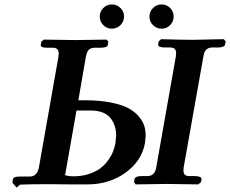

<svg xmlns="http://www.w3.org/2000/svg" viewBox="-20 -824 1029 858"><path d="M321.8 -330.1 271 -42 259.8 -45.9Q278.3 -36.1 307.1 -36.1Q344.7 -36.1 376 -46.1Q407.2 -56.2 427.5 -71.3Q447.8 -86.4 462.6 -106.9Q477.5 -127.4 484.9 -146.2Q492.2 -165 496.1 -185.1Q499 -214.4 499 -217.8Q499 -238.8 493.7 -257.3Q488.3 -275.9 476.6 -293Q464.8 -310.1 441.7 -320.1Q418.5 -330.1 386.2 -330.1ZM889.2 -573.2 800.8 -76.2Q799.8 -70.3 799.8 -62Q799.8 -48.8 806.2 -43Q812.5 -37.1 826.2 -37.1H853Q864.7 -37.1 873 -33.4Q881.3 -29.8 880.9 -23.9L877.9 -9.8L866.2 0Q767.1 -2 728 -2L585.9 0L579.1 -9.8L581.1 -23.9Q584.5 -37.1 612.8 -37.1H638.2Q671.9 -37.1 678.2 -76.2L766.1 -573.2Q767.1 -578.1 767.1 -586.9Q767.1 -611.8 740.2 -611.8H713.9Q701.7 -611.8 693.6 -615.5Q685.5 -619.1 687 -625L689 -639.2L700.2 -648.9Q799.8 -646 837.9 -646L980 -648.9L988.8 -639.2L985.8 -625Q984.9 -619.1 976.3 -615.5Q967.8 -611.8 954.1 -611.8H928.2Q895 -611.8 889.2 -573.2ZM241.2 -570.8Q242.2 -575.7 242.2 -585Q242.2 -610.8 215.8 -610.8H189.9Q160.6 -610.8 162.1 -623L165 -638.2L175.8 -647Q281.7 -645 316.9 -645L456.1 -647L463.9 -638.2L461.9 -623Q459 -610.8 430.2 -610.8H403.8Q386.7 -610.8 377 -601.6Q367.7 -592.3 363.8 -570.8L330.1 -376H356.9Q422.4 -376 472.2 -366.5Q522 -356.9 551.3 -341.8Q580.6 -326.7 599.1 -304.9Q617.7 -283.2 624.3 -262.5Q630.9 -241.7 630.9 -217.8Q630.9 -214.4 627.9 -185.1Q613.8 -105 541 -52.5Q468.3 0 371.1 0H289.1L203.1 -1Q119.6 -1 69.8 1L54.2 14.2L35.2 -7.8L38.1 -22.9Q39.6 -35.2 69.8 -35.2H117.2Q146 -37.6 153.8 -75.2ZM441.7 -711.7Q425.8 -727.5 425.8 -750Q425.8 -772.5 441.7 -788.3Q457.5 -804.2 480 -804.2Q502.4 -804.2 518.3 -788.3Q534.2 -772.5 534.2 -750Q534.2 -727.5 518.3 -711.7Q502.4 -695.8 480 -695.8Q457.5 -695.8 441.7 -711.7ZM663.8 -711.7Q647.9 -727.5 647.9 -750Q647.9 -772.5 663.8 -788.3Q679.7 -804.2 702.1 -804.2Q724.6 -804.2 740.2 -788.3Q755.9 -772.5 755.9 -750Q755.9 -727.5 740.2 -711.7Q724.6 -695.8 702.1 -695.8Q679.7 -695.8 663.8 -711.7Z"/></svg>

Font: Linux Libertine G
Style: Bold Italic
Weight: 700
Italic angle: -11.5°
Designer: Philipp H. Poll
Foundry: Philipp H. Poll
Version: Version 4.1.0